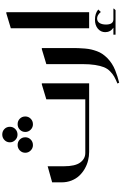

<svg xmlns="http://www.w3.org/2000/svg" viewBox="294 -1107 1080 1708"><g transform="rotate(-90 834.0 -253.0)"><path d="M421.9 -705.1Q421.9 -733.9 442.4 -753.4Q462.9 -772.9 491.2 -772.9Q520.5 -772.9 540.3 -753.7Q560.1 -734.4 560.1 -705.1Q560.1 -676.8 540 -657Q520 -637.2 490.2 -637.2Q462.9 -637.2 442.4 -657.2Q421.9 -677.2 421.9 -705.1ZM329.1 -567.9Q329.1 -596.7 349.4 -616.5Q369.6 -636.2 397.9 -636.2Q427.2 -636.2 447 -616.7Q466.8 -597.2 466.8 -567.9Q466.8 -539.6 446.8 -519.8Q426.8 -500 397 -500Q369.6 -500 349.4 -520Q329.1 -540 329.1 -567.9ZM514.2 -567.9Q514.2 -596.7 534.4 -616.5Q554.7 -636.2 583 -636.2Q612.3 -636.2 632.1 -616.7Q651.9 -597.2 651.9 -567.9Q651.9 -539.6 631.8 -519.8Q611.8 -500 582 -500Q554.7 -500 534.4 -520Q514.2 -540 514.2 -567.9ZM209 -369.1V-224.1Q209 -124.5 242.4 -79.3Q275.9 -34.2 327.1 -34.2H804.2V-380.9L937 -420.9H946.8V0H336.9Q298.3 0 260 -9.5Q221.7 -19 186.5 -39.3Q151.4 -59.6 124.8 -87.9Q98.1 -116.2 82 -156.7Q65.9 -197.3 65.9 -244.1V-329.1Z M952.6 267.1 944.8 252Q983.4 235.8 1007.1 222.4Q1030.8 209 1054.2 185.8Q1077.6 162.6 1090.1 131.6Q1102.5 100.6 1110.1 53Q1117.7 5.4 1117.7 -60.1V-380.9L1250.5 -420.9H1260.7V-168Q1260.7 -126 1260 -98.9Q1259.3 -71.8 1256.3 -38.1Q1253.4 -4.4 1247.6 19.8Q1241.7 43.9 1232.2 70.1Q1222.7 96.2 1207.5 118.4Q1192.4 140.6 1171.9 161.1Q1148.4 184.1 1121.1 201.9Q1093.8 219.7 1061.3 232.4Q1028.8 245.1 1008.1 251.5Q987.3 257.8 952.6 267.1Z M1579.6 -736.8V0H1436.5V-696.8L1569.8 -736.8ZM1379.4 215.8H1441.4Q1401.9 189 1401.9 143.1Q1401.9 104 1432.4 77.9Q1462.9 51.8 1512.7 51.8Q1569.3 51.8 1603.5 81.1L1581.5 104Q1553.7 70.8 1523.4 70.8Q1496.6 71.3 1483.2 93Q1469.7 114.7 1469.7 149.9Q1469.7 215.8 1516.6 215.8H1610.8L1611.8 220.2L1597.7 234.9H1379.4Z"/></g></svg>

Font: Laureen pro
Style: Bold
Weight: 700
Designer: Ahmed zaza
Foundry: zazatype
Version: Version 1.000